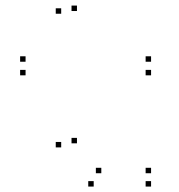

<svg xmlns="http://www.w3.org/2000/svg" viewBox="-20 -676 660 706"><path d="M535.5 10V-10H515.5V10ZM535.5 -39V-59H515.5V-39ZM352.5 -39V-59H332.5V-39ZM263 -149V-169H243V-149ZM263 -635.5V-655.5H243V-635.5ZM205 -625.5V-645.5H185V-625.5ZM205 -134V-154H185V-134ZM324.5 10V-10H304.5V10ZM535.5 -399V-419H515.5V-399ZM535.5 -449V-469H515.5V-449ZM74 -449V-469H54V-449ZM74 -399V-419H54V-399Z"/></svg>

Font: Monaspace Krypton Dots Var
Style: Regular
Weight: 400
Designer: Riley Cran and the Lettermatic Team
Version: Version 1.100 (Monaspace Krypton Dots)